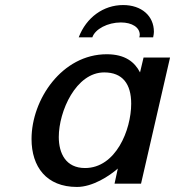

<svg xmlns="http://www.w3.org/2000/svg" viewBox="-20 -728 694 761"><path d="M587 -580C589 -589 590 -597 590 -602C590 -665 541 -708 468 -708C390 -708 322 -659 292 -580H346C357 -613 407 -639 459 -639C504 -639 534 -619 534 -590C534 -587 533 -583 532 -580ZM105 -177C105 -67 164 13 285 13C347 13 413 -30 447 -60L434 0H539L654 -500H549L535 -441C514 -482 476 -513 403 -513C226 -513 105 -334 105 -177ZM213 -185C213 -287 281 -441 393 -441C466 -441 500 -395 500 -317C500 -213 439 -62 317 -62C241 -62 213 -120 213 -185Z"/></svg>

Font: Perun Medium Italic
Style: Regular
Weight: 500
Italic angle: -12°
Foundry: Copyright (c) Stefan Peev, Context Ltd, 2016
Version: Version 1.026